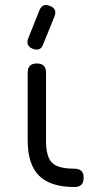

<svg xmlns="http://www.w3.org/2000/svg" viewBox="-20 -750 406 770"><path d="M111 -554.5Q81.5 -566.5 93.5 -597L138 -708.5Q150.5 -739 180.5 -726Q210.5 -715 198.5 -684L153 -572Q142.5 -542.5 111 -554.5ZM278.5 0Q182 0 136.5 -45.5Q91 -91 91 -187V-459Q91 -495.5 127.5 -495.5Q164.5 -495.5 164.5 -459V-187Q164.5 -121 188.8 -97.2Q213 -73.5 278.5 -73.5Q296.5 -73.5 306 -64.8Q315.5 -56 315.5 -37Q315.5 0 278.5 0Z"/></svg>

Font: Jura Light SemiBold
Style: Regular
Weight: 600
Version: Version 5.106